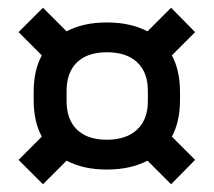

<svg xmlns="http://www.w3.org/2000/svg" viewBox="-20 -527 553 496"><path d="M424 -174 484 -114 422 -51 361 -112Q317 -89 256 -89Q195 -89 152 -112L91 -51L28 -114L88 -174Q67 -213 67 -268V-290Q67 -345 88 -384L28 -444L91 -507L152 -446Q195 -469 256 -469Q317 -469 361 -446L422 -507L484 -444L424 -384Q445 -345 445 -290V-268Q445 -213 424 -174ZM256 -166Q306 -166 334 -192Q362 -218 362 -266V-292Q362 -340 334.5 -366Q307 -392 256 -392Q206 -392 179 -366Q152 -340 152 -292V-266Q152 -218 179 -192Q206 -166 256 -166Z"/></svg>

Font: KoHo SemiBold
Style: Regular
Weight: 600
Designer: Cadson Demak & Katatrad Team
Foundry: Cadson Demak Co.,Ltd.
Version: Version 1.000; ttfautohint (v1.6)